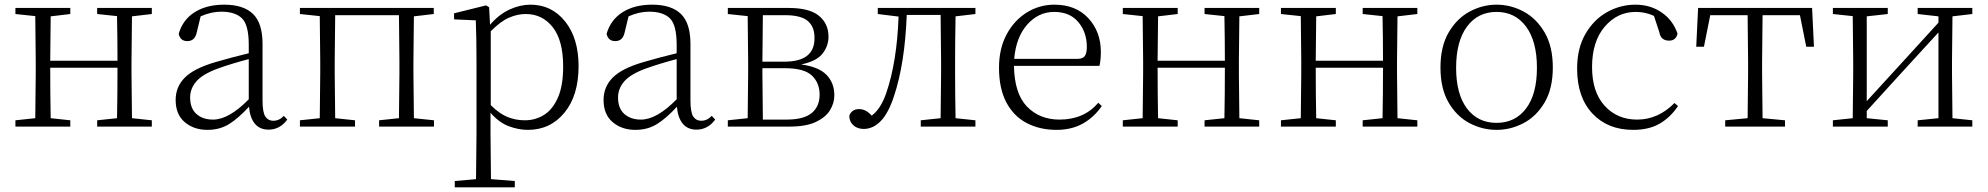

<svg xmlns="http://www.w3.org/2000/svg" viewBox="-20 -542 8511 822"><path d="M396 -482V-508H630V-482L545 -472L543 -283V-226L545 -36L630 -27V0H396V-27L481 -36Q483 -137 483 -252H195Q195 -137 197 -36L281 -27V0H46V-27L131 -36L133 -226V-283L131 -473L46 -482V-508H281V-482L197 -472L195 -282H483Q483 -371 481 -473Z M1130 13Q1092 13 1071 -12.5Q1050 -38 1046 -85Q1001 -36 961 -11Q921 14 868 14Q810 14 771 -19Q732 -52 732 -114Q732 -170 771 -209.5Q810 -249 902 -276Q974 -297 1045 -314V-350Q1045 -435 1016 -463.5Q987 -492 927 -492Q884 -492 839 -472L822 -402Q814 -366 782 -366Q752 -366 745 -397Q762 -457 813 -489.5Q864 -522 940 -522Q1022 -522 1063 -482.5Q1104 -443 1104 -354V-113Q1104 -61 1116 -43Q1128 -25 1150 -25Q1176 -25 1195 -46L1210 -30Q1178 13 1130 13ZM1045 -117V-289Q976 -271 914 -249Q848 -225 821 -194Q794 -163 794 -125Q794 -78 821 -54Q848 -30 892 -30Q960 -30 1045 -117Z M1264 -482V-508H1837V-482L1752 -472L1750 -283V-226L1752 -36L1838 -27V0H1603V-27L1688 -36L1690 -226V-283L1688 -477H1415L1413 -283V-226L1415 -36L1500 -27V0H1264V-27L1349 -36L1351 -226V-283L1349 -473Z M2240 14Q2200 14 2158.5 -1.5Q2117 -17 2080 -59V32L2082 225L2184 233V260H1927V233L2018 225L2020 32V-278Q2020 -382 2017 -455L1924 -459V-485L2061 -519L2074 -511L2078 -436Q2117 -481 2162 -501.5Q2207 -522 2251 -522Q2342 -522 2399.5 -450Q2457 -378 2457 -259Q2457 -133 2396.5 -59.5Q2336 14 2240 14ZM2081 -408V-92Q2117 -56 2152 -41.5Q2187 -27 2227 -27Q2272 -27 2309 -50Q2346 -73 2368.5 -124Q2391 -175 2391 -257Q2391 -369 2346.5 -425.5Q2302 -482 2231 -482Q2195 -482 2158.5 -466Q2122 -450 2081 -408Z M2962 13Q2924 13 2903 -12.5Q2882 -38 2878 -85Q2833 -36 2793 -11Q2753 14 2700 14Q2642 14 2603 -19Q2564 -52 2564 -114Q2564 -170 2603 -209.5Q2642 -249 2734 -276Q2806 -297 2877 -314V-350Q2877 -435 2848 -463.5Q2819 -492 2759 -492Q2716 -492 2671 -472L2654 -402Q2646 -366 2614 -366Q2584 -366 2577 -397Q2594 -457 2645 -489.5Q2696 -522 2772 -522Q2854 -522 2895 -482.5Q2936 -443 2936 -354V-113Q2936 -61 2948 -43Q2960 -25 2982 -25Q3008 -25 3027 -46L3042 -30Q3010 13 2962 13ZM2877 -117V-289Q2808 -271 2746 -249Q2680 -225 2653 -194Q2626 -163 2626 -125Q2626 -78 2653 -54Q2680 -30 2724 -30Q2792 -30 2877 -117Z M3180 0H3096V-27L3181 -36L3183 -226V-283L3181 -473L3096 -482V-508H3356Q3445 -508 3486 -474.5Q3527 -441 3527 -385Q3527 -345 3501.5 -312.5Q3476 -280 3410 -266Q3485 -256 3518.5 -221.5Q3552 -187 3552 -134Q3552 -100 3533 -69.5Q3514 -39 3472 -19.5Q3430 0 3360 0ZM3246 -477 3244 -278H3338Q3470 -278 3467 -382Q3467 -428 3438 -452.5Q3409 -477 3341 -477ZM3244 -250V-226L3246 -30H3347Q3421 -30 3455 -58Q3489 -86 3489 -137Q3489 -187 3456 -218.5Q3423 -250 3340 -250Z M4006 0H3922V-27L4007 -36L4009 -226V-283L4007 -478H3862Q3854 -271 3808 -132Q3784 -58 3751 -24Q3718 10 3678 10Q3651 10 3633.5 -5.5Q3616 -21 3616 -47Q3627 -75 3658 -75Q3687 -75 3712 -47Q3751 -76 3774 -143Q3820 -276 3827 -471L3738 -482V-508H4156V-482L4071 -472Q4069 -363 4069 -283V-226Q4069 -145 4071 -36L4156 -27V0Z M4503 14Q4432 14 4376 -15Q4320 -44 4288.5 -103.5Q4257 -163 4257 -252Q4257 -334 4289.5 -394.5Q4322 -455 4376 -488.5Q4430 -522 4494 -522Q4586 -522 4639.5 -464Q4693 -406 4693 -320Q4693 -284 4687 -260H4321Q4323 -141 4377 -85.5Q4431 -30 4516 -30Q4621 -30 4682 -102L4697 -88Q4664 -40 4616 -13Q4568 14 4503 14ZM4322 -290H4592Q4616 -290 4624.5 -302.5Q4633 -315 4633 -341Q4633 -404 4596.5 -447.5Q4560 -491 4493 -491Q4426 -491 4378 -437Q4330 -383 4322 -290Z M5137 -482V-508H5371V-482L5286 -472L5284 -283V-226L5286 -36L5371 -27V0H5137V-27L5222 -36Q5224 -137 5224 -252H4936Q4936 -137 4938 -36L5022 -27V0H4787V-27L4872 -36L4874 -226V-283L4872 -473L4787 -482V-508H5022V-482L4938 -472L4936 -282H5224Q5224 -371 5222 -473Z M5814 -482V-508H6048V-482L5963 -472L5961 -283V-226L5963 -36L6048 -27V0H5814V-27L5899 -36Q5901 -137 5901 -252H5613Q5613 -137 5615 -36L5699 -27V0H5464V-27L5549 -36L5551 -226V-283L5549 -473L5464 -482V-508H5699V-482L5615 -472L5613 -282H5901Q5901 -371 5899 -473Z M6387 14Q6326 14 6271 -15Q6216 -44 6181.5 -103.5Q6147 -163 6147 -253Q6147 -343 6182 -403Q6217 -463 6272 -492.5Q6327 -522 6387 -522Q6448 -522 6503 -492.5Q6558 -463 6593 -403Q6628 -343 6628 -253Q6628 -163 6593 -103.5Q6558 -44 6503 -15Q6448 14 6387 14ZM6387 -16Q6467 -16 6513.5 -77.5Q6560 -139 6560 -252Q6560 -365 6513.5 -428Q6467 -491 6387 -491Q6307 -491 6260.5 -428Q6214 -365 6214 -252Q6214 -139 6260.5 -77.5Q6307 -16 6387 -16Z M6972 14Q6863 14 6797.5 -56Q6732 -126 6732 -248Q6732 -335 6767.5 -396.5Q6803 -458 6860 -490Q6917 -522 6982 -522Q7045 -522 7093.5 -489Q7142 -456 7162 -398Q7155 -368 7126 -368Q7090 -368 7084 -404L7061 -474Q7024 -491 6983 -491Q6904 -491 6850 -427.5Q6796 -364 6796 -255Q6796 -148 6850 -89Q6904 -30 6989 -30Q7079 -30 7149 -101L7164 -88Q7132 -40 7086 -13Q7040 14 6972 14Z M7461 0H7366V-27L7462 -36L7464 -226V-283L7462 -477H7302L7275 -342H7242L7250 -508H7738L7746 -342H7713L7686 -477H7526L7524 -283V-226L7526 -36L7622 -27V0Z M8190 -482V-508H8424V-482L8339 -472L8337 -283V-226L8339 -36L8424 -27V0H8190V-27L8279 -36V-403L8135 -246L7972 -67V-36L8062 -27V0H7827V-27L7912 -36L7914 -226V-283L7912 -473L7827 -482V-508H8062V-482L7972 -472V-109L8112 -262L8279 -445V-472Z"/></svg>

Font: Minh Nguyen ExtraLight
Style: Regular
Weight: 250
Designer: Ryoko NISHIZUKA 西塚涼子 (kana & ideographs); Frank Grießhammer (Latin, Greek & Cyrillic); Wenlong ZHANG 张文龙 (bopomofo); San
Foundry: Adobe
Version: Version 1.100;July 7, 2023;FontCreator 14.0.0.2814 64-bit